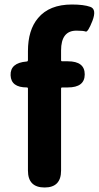

<svg xmlns="http://www.w3.org/2000/svg" viewBox="-20 -832 438 852"><path d="M178 0Q104 0 104 -75V-439Q104 -444 99 -444Q29 -444 27 -498Q25 -553 98 -559Q104 -559 104 -566V-605Q104 -699 149 -752Q199 -812 299 -812Q352 -812 381 -801.5Q410 -791 390 -739Q370 -688 360 -692Q350 -696 319 -696Q251 -696 251 -608V-565Q251 -560 256 -560H281Q356 -560 356 -502Q356 -444 281 -444H256Q251 -444 251 -439V-75Q251 0 178 0Z"/></svg>

Font: Resource Han Rounded KR
Style: Bold
Weight: 700
Designer: Cyano Hao (round all glyphs); Ryoko NISHIZUKA 西塚涼子 (kana, bopomofo & ideographs); Paul D. Hunt (Latin, Greek & Cyrillic)
Foundry: Cyano Hao
Version: 0.990